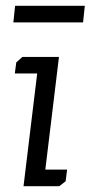

<svg xmlns="http://www.w3.org/2000/svg" viewBox="-20 -641 312 661"><path d="M32 -621H272L266 -564H26ZM36 -426 57 -445H183L136 -57H211L206 -17L184 0H61L108 -388H31Z"/></svg>

Font: Zilla Slab
Style: Italic
Weight: 400
Italic angle: -6°
Designer: Typotheque.com
Foundry: Typotheque type foundry
Version: Version 1.1; 2017; ttfautohint (v1.6)